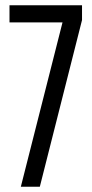

<svg xmlns="http://www.w3.org/2000/svg" viewBox="-20 -708 348 728"><path d="M59 0 217 -623H16V-688H291V-632L131 0Z"/></svg>

Font: Saira UltraCondensed Medium
Style: Regular
Weight: 500
Width: 1
Designer: Hector Gatti with collaboration of the Omnibus-Type team
Foundry: Omnibus-Type
Version: Version 1.101